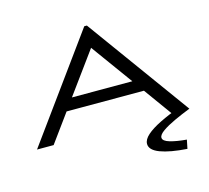

<svg xmlns="http://www.w3.org/2000/svg" viewBox="-119 -773 1238 1139"><g transform="rotate(-15 500.0 -203.5)"><path d="M860 0 735 -173H260L134 0H32L492 -634H508L968 0ZM498 -500 312 -245H683ZM906 173 895 227Q790 220 730.5 197.5Q671 175 671 137Q671 110 701.5 83Q732 56 787 29Q842 2 913 -24L967 0Q916 20 869.5 41.5Q823 63 793 84Q763 105 763 123Q763 144 804 156Q845 168 906 173Z"/></g></svg>

Font: Inconsolata UltraExpanded
Style: Regular
Weight: 400
Width: 9
Monospace: yes
Designer: Raph Levien, Cyreal, Brenton Simpson
Foundry: Raph Levien, Cyreal, Google
Version: Version 3.000; ttfautohint (v1.8.2.53-6de2)